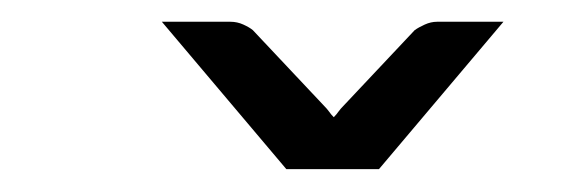

<svg xmlns="http://www.w3.org/2000/svg" viewBox="-20 -736 518 172"><path d="M431 -716.5 319.5 -584.5H236.5L125 -716.5H186.5Q192.5 -716.5 198 -714Q203.5 -711.5 206.5 -709L270.5 -641Q273 -638.5 274.8 -636Q276.5 -633.5 279 -631Q281.5 -633.5 283.2 -636Q285 -638.5 287.5 -641L351.5 -709Q355 -711.5 360.5 -714Q366 -716.5 371.5 -716.5Z"/></svg>

Font: Lato
Style: Regular
Weight: 400
Designer: Lukasz Dziedzic with Adam Twardoch and Botio Nikoltchev
Foundry: tyPoland Lukasz Dziedzic
Version: Version 2.015; 2015-08-06; http://www.latofonts.com/